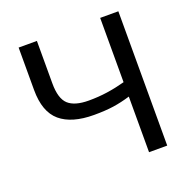

<svg xmlns="http://www.w3.org/2000/svg" viewBox="-126 -833 941 955"><g transform="rotate(-20 344.0 -355.5)"><path d="M599.6 -710.9V0H503.4V-294.4Q457 -280.3 413.6 -273.9Q370.1 -267.6 310.5 -267.6Q192.9 -267.6 132.3 -319.1Q71.8 -370.6 71.8 -486.3V-710.9H168.5V-486.3Q168.5 -405.8 202.1 -374.8Q235.8 -343.8 310.5 -343.8Q361.3 -343.8 408.2 -350.6Q455.1 -357.4 503.4 -370.6V-710.9Z"/></g></svg>

Font: GeogebraSans
Style: Regular
Weight: 400
Designer: Google
Version: Version 1.100140; 2013